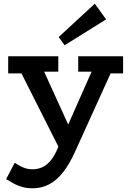

<svg xmlns="http://www.w3.org/2000/svg" viewBox="-20 -773 694 1031"><path d="M155 238Q125 238 101 231.5Q77 225 55.5 213.5Q34 202 13 189L59 101Q77 114 101.5 125Q126 136 155 136Q183 136 207 125Q231 114 252 89Q273 64 290 23L501 -454H608L382 44Q353 108 319 151.5Q285 195 244.5 216.5Q204 238 155 238ZM314 55 74 -421H202L391 -6ZM24 -379V-471H293V-388H134L130 -379ZM400 -388V-471H641V-379H537L534 -388ZM327 -530 295 -574 489 -753 550 -669Z"/></svg>

Font: BioRhyme SemiBold
Style: Regular
Weight: 600
Designer: Aoife Mooney
Foundry: Aoife Mooney Type
Version: Version 1.600;gftools[0.9.33]